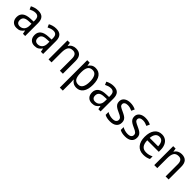

<svg xmlns="http://www.w3.org/2000/svg" viewBox="363 -2074 3842 3842"><g transform="rotate(45 2283.5 -153.0)"><path d="M261 -546Q350 -546 391.5 -501Q433 -456 433 -364V0H370L355 -75H352Q322 -32 286.5 -11Q251 10 193 10Q124 10 83 -32Q42 -74 42 -149Q42 -229 98.5 -273Q155 -317 269 -321L349 -324V-357Q349 -422 324.5 -449Q300 -476 253 -476Q218 -476 184.5 -465Q151 -454 120 -438L93 -502Q127 -521 170 -533.5Q213 -546 261 -546ZM281 -260Q198 -257 164 -229Q130 -201 130 -149Q130 -103 153.5 -81Q177 -59 216 -59Q274 -59 311.5 -98Q349 -137 349 -213V-263Z M769 -546Q858 -546 899.5 -501Q941 -456 941 -364V0H878L863 -75H860Q830 -32 794.5 -11Q759 10 701 10Q632 10 591 -32Q550 -74 550 -149Q550 -229 606.5 -273Q663 -317 777 -321L857 -324V-357Q857 -422 832.5 -449Q808 -476 761 -476Q726 -476 692.5 -465Q659 -454 628 -438L601 -502Q635 -521 678 -533.5Q721 -546 769 -546ZM789 -260Q706 -257 672 -229Q638 -201 638 -149Q638 -103 661.5 -81Q685 -59 724 -59Q782 -59 819.5 -98Q857 -137 857 -213V-263Z M1329 -546Q1414 -546 1457 -500Q1500 -454 1500 -355V0H1415V-345Q1415 -473 1314 -473Q1239 -473 1209 -424.5Q1179 -376 1179 -278V0H1094V-536H1162L1174 -463H1179Q1202 -505 1242.5 -525.5Q1283 -546 1329 -546Z M1887 -546Q1978 -546 2031 -477Q2084 -408 2084 -269Q2084 -133 2031 -61.5Q1978 10 1888 10Q1834 10 1797 -12.5Q1760 -35 1738 -69H1733Q1734 -51 1736 -28Q1738 -5 1738 13V240H1653V-536H1722L1734 -463H1738Q1761 -501 1796.5 -523.5Q1832 -546 1887 -546ZM1870 -474Q1800 -474 1769.5 -427.5Q1739 -381 1738 -286V-268Q1738 -166 1767.5 -114Q1797 -62 1872 -62Q1935 -62 1965.5 -117.5Q1996 -173 1996 -269Q1996 -365 1965.5 -419.5Q1935 -474 1870 -474Z M2395 -546Q2484 -546 2525.5 -501Q2567 -456 2567 -364V0H2504L2489 -75H2486Q2456 -32 2420.5 -11Q2385 10 2327 10Q2258 10 2217 -32Q2176 -74 2176 -149Q2176 -229 2232.5 -273Q2289 -317 2403 -321L2483 -324V-357Q2483 -422 2458.5 -449Q2434 -476 2387 -476Q2352 -476 2318.5 -465Q2285 -454 2254 -438L2227 -502Q2261 -521 2304 -533.5Q2347 -546 2395 -546ZM2415 -260Q2332 -257 2298 -229Q2264 -201 2264 -149Q2264 -103 2287.5 -81Q2311 -59 2350 -59Q2408 -59 2445.5 -98Q2483 -137 2483 -213V-263Z M3029 -147Q3029 -70 2978 -30Q2927 10 2838 10Q2789 10 2752 1.5Q2715 -7 2687 -23V-104Q2715 -87 2755.5 -74.5Q2796 -62 2838 -62Q2894 -62 2920 -83Q2946 -104 2946 -140Q2946 -171 2922.5 -193Q2899 -215 2833 -243Q2787 -263 2754.5 -284Q2722 -305 2704 -333.5Q2686 -362 2686 -405Q2686 -471 2736.5 -508.5Q2787 -546 2869 -546Q2912 -546 2950 -537Q2988 -528 3022 -511L2992 -443Q2963 -457 2931 -466Q2899 -475 2865 -475Q2819 -475 2793.5 -457Q2768 -439 2768 -409Q2768 -375 2794.5 -355.5Q2821 -336 2887 -307Q2931 -287 2963 -266.5Q2995 -246 3012 -217.5Q3029 -189 3029 -147Z M3457 -147Q3457 -70 3406 -30Q3355 10 3266 10Q3217 10 3180 1.5Q3143 -7 3115 -23V-104Q3143 -87 3183.5 -74.5Q3224 -62 3266 -62Q3322 -62 3348 -83Q3374 -104 3374 -140Q3374 -171 3350.5 -193Q3327 -215 3261 -243Q3215 -263 3182.5 -284Q3150 -305 3132 -333.5Q3114 -362 3114 -405Q3114 -471 3164.5 -508.5Q3215 -546 3297 -546Q3340 -546 3378 -537Q3416 -528 3450 -511L3420 -443Q3391 -457 3359 -466Q3327 -475 3293 -475Q3247 -475 3221.5 -457Q3196 -439 3196 -409Q3196 -375 3222.5 -355.5Q3249 -336 3315 -307Q3359 -287 3391 -266.5Q3423 -246 3440 -217.5Q3457 -189 3457 -147Z M3762 -546Q3825 -546 3870 -515.5Q3915 -485 3938.5 -430.5Q3962 -376 3962 -306V-252H3636Q3640 -63 3788 -63Q3831 -63 3866 -72Q3901 -81 3939 -100V-25Q3902 -7 3865.5 1.5Q3829 10 3782 10Q3671 10 3610 -63Q3549 -136 3549 -264Q3549 -398 3606 -472Q3663 -546 3762 -546ZM3761 -476Q3706 -476 3674.5 -436Q3643 -396 3637 -320H3875Q3875 -387 3847.5 -431.5Q3820 -476 3761 -476Z M4321 -546Q4406 -546 4449 -500Q4492 -454 4492 -355V0H4407V-345Q4407 -473 4306 -473Q4231 -473 4201 -424.5Q4171 -376 4171 -278V0H4086V-536H4154L4166 -463H4171Q4194 -505 4234.5 -525.5Q4275 -546 4321 -546Z"/></g></svg>

Font: Noto Sans Gurmukhi UI SemiCondensed
Style: Regular
Weight: 400
Width: 4
Designer: Jelle Bosma - Monotype Design Team
Foundry: Monotype Imaging Inc.
Version: Version 2.004; ttfautohint (v1.8.4.7-5d5b)